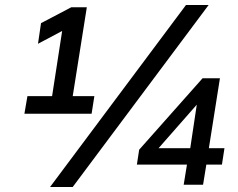

<svg xmlns="http://www.w3.org/2000/svg" viewBox="-20 -734 944 763"><path d="M77 -282 89 -352H187L227 -611L131 -560L143 -642L263 -705H325L269 -352H355L344 -282ZM269 9H179L719 -714H809ZM710 0 723 -80H524L533 -139L785 -423H854L810 -145H872L862 -80H800L787 0ZM736 -145 762 -318 610 -145Z"/></svg>

Font: Mulish SemiBold
Style: Italic
Weight: 600
Italic angle: -9°
Designer: Vernon Adams
Foundry: Vernon Adams
Version: Version 3.603; ttfautohint (v1.8.3)